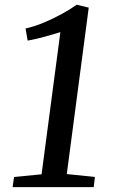

<svg xmlns="http://www.w3.org/2000/svg" viewBox="-20 -772 476 792"><path d="M38 -42 151.5 -53 229 -639.5Q210.5 -634 188.8 -627.5Q167 -621 143 -615Q119 -609 94 -604.5L85.5 -654.5Q120 -662 158.8 -678Q197.5 -694 233.8 -713.8Q270 -733.5 296.5 -752.5L346 -740.5L255.5 -54L371.5 -42L366.5 0H32Z"/></svg>

Font: Merriweather 20pt
Style: Italic
Weight: 400
Italic angle: -7.8°
Version: Version 2.101